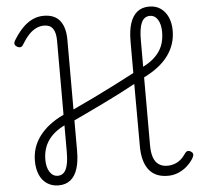

<svg xmlns="http://www.w3.org/2000/svg" viewBox="-70 -1223 1407 1315"><g transform="rotate(-5 633.5 -565.0)"><path d="M280 18Q234 18 200 -5Q166 -28 149 -69Q132 -110 132 -163Q132 -209 145.5 -251Q159 -293 187 -331Q215 -369 256.5 -401.5Q298 -434 355 -461V-970Q355 -1026 335.5 -1053.5Q316 -1081 275 -1081Q247 -1081 220.5 -1068.5Q194 -1056 169.5 -1030Q145 -1004 119 -961Q113 -950 102 -948Q91 -946 79 -953Q64 -962 62.5 -973Q61 -984 68 -996Q98 -1045 130 -1078.5Q162 -1112 199 -1130Q236 -1148 278 -1148Q353 -1148 389.5 -1102Q426 -1056 426 -970V-491Q500 -525 572 -560Q644 -595 715 -631Q786 -667 856 -704V-922Q856 -997 872.5 -1046.5Q889 -1096 921.5 -1122Q954 -1148 1003 -1148Q1049 -1148 1081.5 -1125.5Q1114 -1103 1132 -1063Q1150 -1023 1150 -970Q1150 -923 1136.5 -881Q1123 -839 1096 -801Q1069 -763 1026.5 -729.5Q984 -696 927 -668V-202Q927 -151 938.5 -118Q950 -85 974 -68Q998 -51 1034 -51Q1059 -51 1082 -59Q1105 -67 1124.5 -83Q1144 -99 1159 -122Q1168 -136 1178.5 -139Q1189 -142 1203 -133Q1216 -124 1216.5 -113.5Q1217 -103 1208 -87Q1190 -58 1164 -34.5Q1138 -11 1104 3.5Q1070 18 1032 18Q986 18 953 3Q920 -12 899 -40.5Q878 -69 867.5 -109Q857 -149 857 -199L856 -629Q809 -603 756 -576Q703 -549 646 -521Q589 -493 533 -466.5Q477 -440 426 -416V-207Q426 -134 410 -84Q394 -34 361.5 -8Q329 18 280 18ZM280 -48Q318 -48 336.5 -86Q355 -124 355 -205V-388Q318 -370 289.5 -347Q261 -324 242 -296Q223 -268 213.5 -235Q204 -202 204 -164Q204 -112 225 -80Q246 -48 280 -48ZM927 -741Q965 -760 993.5 -783.5Q1022 -807 1041 -835.5Q1060 -864 1068.5 -897Q1077 -930 1077 -967Q1077 -1020 1057 -1052Q1037 -1084 1003 -1084Q964 -1084 945.5 -1045Q927 -1006 927 -924Z"/></g></svg>

Font: Playwrite BR Light
Style: Regular
Weight: 300
Version: Version 1.003